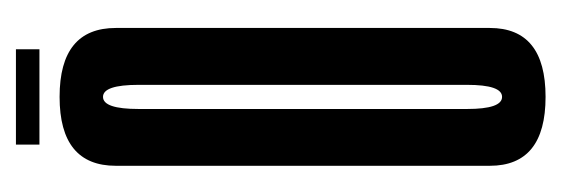

<svg xmlns="http://www.w3.org/2000/svg" viewBox="-252 -449 705 241"><g transform="rotate(-90 100.5 -328.5)"><path d="M99.4 3.8Q12.9 3.8 12.9 -66.2Q12.9 -136.2 12.9 -300.6Q12.9 -464.9 12.9 -535.6Q12.9 -606.2 99.4 -606.2Q185.9 -606.2 185.9 -535.6Q185.9 -464.9 185.9 -300.6Q185.9 -136.2 185.9 -66.2Q185.9 3.8 99.4 3.8ZM99.4 -50.8Q114.5 -50.8 114.5 -94.8Q114.5 -138.9 114.5 -300.6Q114.5 -462.3 114.5 -507Q114.5 -551.7 99.4 -551.7Q84.2 -551.7 84.2 -507Q84.2 -462.3 84.2 -300.6Q84.2 -138.9 84.2 -94.8Q84.2 -50.8 99.4 -50.8ZM39.5 -631.5V-661H159.2V-631.5Z"/></g></svg>

Font: Anybody UltraCondensed Thin
Style: Regular
Weight: 100
Width: 1
Designer: Tyler Finck
Foundry: Etcetera Type Company
Version: Version 1.110